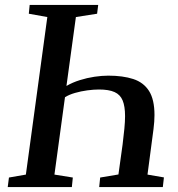

<svg xmlns="http://www.w3.org/2000/svg" viewBox="-20 -763 725 783"><path d="M11.5 0 16.5 -39 85.5 -51 173 -693.5 97.5 -707 101 -743H380.5L376 -707L289.5 -693.5L251 -412.5Q276 -427 305.5 -436.2Q335 -445.5 365.2 -450Q395.5 -454.5 421.5 -454.5Q481 -454.5 523.2 -440.8Q565.5 -427 587.8 -392Q610 -357 610 -294Q610 -281 609 -266.5Q608 -252 606 -236.5L581.5 -51L648.5 -39.5L644 0H384.5L388.5 -39L463 -51.5L480 -174Q484.5 -209.5 487.2 -238.2Q490 -267 490 -289.5Q490 -329.5 480.2 -353.2Q470.5 -377 447.2 -387.5Q424 -398 383.5 -398Q362 -398 336 -394.5Q310 -391 285.8 -384Q261.5 -377 245 -366.5L202 -51L277 -39L273 0Z"/></svg>

Font: Merriweather 48pt Medium
Style: Italic
Weight: 500
Italic angle: -7.8°
Version: Version 2.101